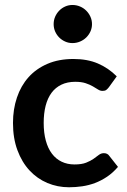

<svg xmlns="http://www.w3.org/2000/svg" viewBox="-20 -764 522 791"><path d="M428.5 -404.5Q423 -397.5 417.8 -393.5Q412.5 -389.5 402.5 -389.5Q393 -389.5 384 -395.2Q375 -401 362.5 -408.2Q350 -415.5 332.8 -421.2Q315.5 -427 290 -427Q257.5 -427 233 -415.2Q208.5 -403.5 192.2 -381.5Q176 -359.5 168 -328.2Q160 -297 160 -257.5Q160 -216.5 168.8 -184.5Q177.5 -152.5 194 -130.8Q210.5 -109 234 -97.8Q257.5 -86.5 287 -86.5Q316.5 -86.5 334.8 -93.8Q353 -101 365.5 -109.8Q378 -118.5 387.2 -125.8Q396.5 -133 408 -133Q423 -133 430.5 -121.5L466 -76.5Q445.5 -52.5 421.5 -36.2Q397.5 -20 371.8 -10.2Q346 -0.5 318.8 3.5Q291.5 7.5 264.5 7.5Q217 7.5 175 -10.2Q133 -28 101.5 -62Q70 -96 51.8 -145.2Q33.5 -194.5 33.5 -257.5Q33.5 -314 49.8 -362.2Q66 -410.5 97.5 -445.8Q129 -481 175.5 -501Q222 -521 282.5 -521Q340 -521 383.2 -502.5Q426.5 -484 461 -449.5ZM359 -664.5Q359 -648.5 352.5 -634.2Q346 -620 335.2 -609.5Q324.5 -599 309.8 -592.8Q295 -586.5 278.5 -586.5Q262.5 -586.5 248.5 -592.8Q234.5 -599 224 -609.5Q213.5 -620 207.2 -634.2Q201 -648.5 201 -664.5Q201 -681 207.2 -695.2Q213.5 -709.5 224 -720.2Q234.5 -731 248.5 -737.2Q262.5 -743.5 278.5 -743.5Q295 -743.5 309.8 -737.2Q324.5 -731 335.2 -720.2Q346 -709.5 352.5 -695.2Q359 -681 359 -664.5Z"/></svg>

Font: LatoLatin
Style: Bold
Weight: 700
Designer: Lukasz Dziedzic with Adam Twardoch and Botio Nikoltchev
Foundry: tyPoland Lukasz Dziedzic
Version: Version 2.015; 2015-08-06; http://www.latofonts.com/